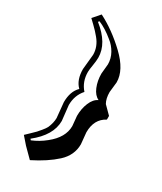

<svg xmlns="http://www.w3.org/2000/svg" viewBox="-193 -780 764 905"><g transform="rotate(30 189.0 -327.0)"><path d="M224 -184 219 -237Q219 -276 232.5 -308.5Q246 -341 270 -352Q246 -363 232.5 -395.5Q219 -428 219 -467L224 -520Q224 -551 208.5 -579Q193 -607 168 -626Q127 -660 88 -676L83 -670Q169 -602 169 -524Q169 -507 164.5 -480.5Q160 -454 160 -442Q160 -389 193 -352Q160 -315 160 -262L169 -180Q169 -102 83 -34L88 -28Q127 -44 160 -71Q224 -122 224 -184ZM302 -467 296 -411Q296 -376 309 -353L350 -312V-292Q296 -264 296 -192L302 -130Q302 -70 254.5 -26.5Q207 17 131 55L81 5L47 -34Q51 -38 69.5 -55.5Q88 -73 93 -78.5Q98 -84 110.5 -99Q123 -114 128 -124Q141 -154 141 -180L133 -262Q133 -321 165 -352Q133 -383 133 -442L141 -524Q141 -568 110 -605Q92 -627 71.5 -646.5Q51 -666 47 -670L81 -709Q158 -670 230 -601.5Q302 -533 302 -467Z"/></g></svg>

Font: Ewert
Style: Regular
Weight: 400
Designer: Johan Kallas, Mihkel Virkus
Foundry: Johan Kallas, Mihkel Virkus
Version: Version 1.001